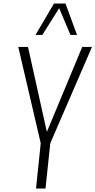

<svg xmlns="http://www.w3.org/2000/svg" viewBox="-20 -1078 546 1098"><path d="M183.1 -878.4 288.6 -1057.6H354.5L420.4 -878.4H382.8L318.4 -1031.2L222.2 -878.4ZM186 0 212.9 -258.8 84.5 -809.6H140.1L248 -323.7L450.2 -809.6H505.9L267.6 -258.8L240.2 0Z"/></svg>

Font: Oswald
Style: Extra-Light
Weight: 200
Designer: Vernon Adams
Foundry: Vernon Adams
Version: 3.0; ttfautohint (v0.94.23-7a4d-dirty) -l 8 -r 50 -G 200 -x 